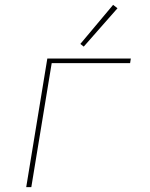

<svg xmlns="http://www.w3.org/2000/svg" viewBox="-20 -771 616 791"><path d="M88 0H109L193 -511H516L519 -530H175ZM325 -579 464 -737 446 -751 311 -590Z"/></svg>

Font: Iosevka Sparkle Thin Oblique
Style: Regular
Weight: 100
Italic angle: -9°
Designer: Belleve Invis
Foundry: Belleve Invis
Version: Version 4.5.0; ttfautohint (v1.8.3)